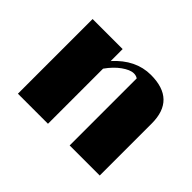

<svg xmlns="http://www.w3.org/2000/svg" viewBox="-109 -739 948 948"><g transform="rotate(45 365.5 -265.0)"><path d="M445.8 -468.3Q433.6 -476.1 419.4 -476.1Q405.3 -476.1 390.1 -469.5Q375 -462.9 358.4 -451.2Q323.7 -426.3 294.4 -384.8V0H84.5V-521.5H294.4V-438Q377.9 -530.3 483.4 -530.3Q655.8 -530.3 655.8 -363.3V0H445.8Z"/></g></svg>

Font: Limelight
Style: Regular
Weight: 400
Designer: Nicole Fally
Foundry: Nicole Fally
Version: Version 1.002